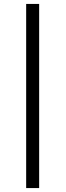

<svg xmlns="http://www.w3.org/2000/svg" viewBox="-20 -830 334 976"><path d="M113 126V-810H179V126Z"/></svg>

Font: Modern
Style: Small
Weight: 400
Designer: Julieta Ulanovsky
Foundry: Julieta Ulanovsky
Version: Version 8.000